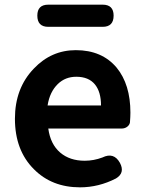

<svg xmlns="http://www.w3.org/2000/svg" viewBox="-20 -789 621 823"><path d="M323 14Q202 14 125 -64Q44 -145 44 -280Q44 -411 125 -495Q200 -574 305 -574Q417 -574 480 -499Q539 -427 539 -306Q539 -290 537 -264Q535 -253 525 -245.5Q515 -238 501 -238H445H359H187Q196 -171 238 -135Q279 -100 343 -100Q382 -100 419 -114Q468 -138 494 -91Q517 -48 477 -24Q403 14 323 14ZM184 -337H298H413Q413 -395 387 -427Q360 -460 307 -460Q260 -460 228 -429Q193 -395 184 -337ZM187 -674Q140 -674 140 -722Q140 -769 187 -769H303H420Q467 -769 467 -722Q467 -674 420 -674H303Z"/></svg>

Font: GenSenRounded2 TW B
Style: Regular
Weight: 700
Version: Version 2.000;PS 2;hotconv 16.6.51;makeotf.lib2.5.65220 DEVE